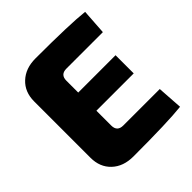

<svg xmlns="http://www.w3.org/2000/svg" viewBox="-188 -827 964 964"><g transform="rotate(-45 293.5 -345.0)"><path d="M545 -143 554 -8Q456 3 212 3Q141 3 98 -37.5Q55 -78 55 -145V-545Q55 -612 98.5 -652.5Q142 -693 212 -693Q456 -693 554 -682L545 -547H286Q243 -547 243 -504V-420H508V-291H243V-186Q243 -143 286 -143Z"/></g></svg>

Font: Ezarion Extra Bold
Style: Regular
Weight: 800
Designer: Natanael Gama
Version: Version 1.001;PS 001.001;hotconv 1.0.70;makeotf.lib2.5.58329